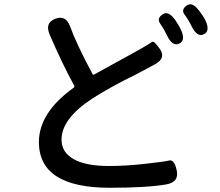

<svg xmlns="http://www.w3.org/2000/svg" viewBox="-20 -839 1040 908"><path d="M499 49Q164 49 164 -167Q164 -306 328 -424Q334 -428 331 -434Q275 -536 215 -675Q191 -731 241 -750Q291 -770 312 -713Q340 -634 418 -488Q420 -484 424 -486L635 -602Q691 -634 699.5 -641Q708 -648 737 -606Q766 -563 711 -534L678 -516Q651 -501 623 -487Q497 -425 415 -372Q271 -277 271 -179Q271 -119 328 -86.5Q385 -54 495 -54Q574 -54 664.5 -64Q755 -74 780 -80Q805 -86 816 -32Q827 22 767 33Q674 49 499 49ZM828 -633Q796 -617 770 -671Q756 -701 738 -726.5Q720 -752 749 -771Q777 -791 811 -741Q827 -717 834 -702Q860 -648 828 -633ZM944 -677Q913 -661 886 -715Q871 -746 853 -769.5Q835 -793 863 -813Q890 -833 925 -784Q944 -758 950 -746Q976 -692 944 -677Z"/></svg>

Font: Resource Han Rounded TW Medium
Style: Regular
Weight: 500
Designer: Cyano Hao (round all glyphs); Ryoko NISHIZUKA 西塚涼子 (kana, bopomofo & ideographs); Paul D. Hunt (Latin, Greek & Cyrillic)
Foundry: Cyano Hao
Version: 0.990